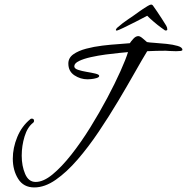

<svg xmlns="http://www.w3.org/2000/svg" viewBox="-20 -777 818 840"><path d="M130 43Q83 43 59.5 5.5Q36 -32 36 -83Q36 -130 55.5 -177.5Q75 -225 113 -256Q115 -258 119 -258Q129 -258 129 -248Q129 -243 125 -240Q100 -221 87.5 -180Q75 -139 75 -96Q75 -51 90 -16Q105 19 136 19Q170 19 210 -14Q250 -47 292.5 -101Q335 -155 375 -219.5Q415 -284 449 -348Q483 -412 507 -465.5Q531 -519 540 -549Q530 -548 503 -545.5Q476 -543 442.5 -538.5Q409 -534 377.5 -527Q346 -520 325.5 -510Q305 -500 305 -487Q305 -477 321.5 -471.5Q338 -466 359.5 -462.5Q381 -459 397.5 -455Q414 -451 414 -445Q414 -439 402.5 -435.5Q391 -432 379 -431Q367 -430 363 -430Q332 -430 305.5 -447.5Q279 -465 279 -499Q279 -524 301 -539.5Q323 -555 357 -564Q391 -573 428.5 -577.5Q466 -582 498.5 -584Q531 -586 548 -588Q553 -596 563.5 -607.5Q574 -619 585 -619Q593 -619 605 -608.5Q617 -598 623 -593Q632 -591 656.5 -589.5Q681 -588 709 -585Q737 -582 757.5 -576Q778 -570 778 -559Q778 -555 769.5 -554Q761 -553 750 -553Q735 -553 721 -554Q707 -555 705 -555Q685 -555 664.5 -554.5Q644 -554 624 -553Q602 -517 569.5 -459.5Q537 -402 497 -335Q457 -268 412 -201Q367 -134 319.5 -79Q272 -24 224 9.5Q176 43 130 43ZM494 -644Q487 -642 487 -646Q487 -648 489 -651Q491 -654 492 -655Q517 -677 540.5 -692.5Q564 -708 587 -725Q594 -730 605 -737.5Q616 -745 626.5 -751Q637 -757 641 -757Q647 -757 651 -750L667 -727Q679 -710 687.5 -696Q696 -682 707 -665Q712 -657 712 -648Q712 -645 708.5 -644Q705 -643 702 -644Q699 -646 684.5 -656.5Q670 -667 653 -681.5Q636 -696 624 -708Q601 -696 572 -681Q543 -666 520.5 -655.5Q498 -645 494 -644Z"/></svg>

Font: Hurricane
Style: Regular
Weight: 400
Designer: Robert E. Leuschke
Foundry: Robert E. Leuschke
Version: Version 1.010; ttfautohint (v1.8.3)